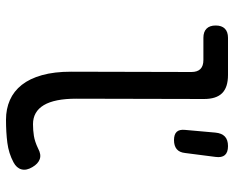

<svg xmlns="http://www.w3.org/2000/svg" viewBox="-90 -680 780 640"><g transform="rotate(90 300.0 -360.0)"><path d="M309 -224Q309 -152 330.5 -116Q352 -80 394 -80Q414 -80 433 -83Q452 -86 475 -97Q495 -108 510.5 -102.5Q526 -97 537 -78Q549 -58 544.5 -41.5Q540 -25 521 -15Q491 1 456 5.5Q421 10 379 10Q343 10 313.5 -3Q284 -16 263 -42.5Q242 -69 230.5 -110Q219 -151 219 -207L220 -608Q220 -628 210 -638Q200 -648 180 -648H106Q86 -648 75.5 -658.5Q65 -669 65 -689Q65 -709 75.5 -719.5Q86 -730 106 -730H230Q271 -730 290.5 -710.5Q310 -691 310 -650ZM447 -550Q428 -550 419.5 -559Q411 -568 413 -587L422 -688Q424 -709 435 -719.5Q446 -730 467 -730Q488 -730 497 -719.5Q506 -709 503 -688L490 -587Q488 -568 477 -559Q466 -550 447 -550Z"/></g></svg>

Font: Maple Mono NL
Style: Regular
Weight: 400
Monospace: yes
Designer: subframe7536
Version: Version 7.000